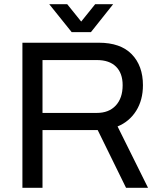

<svg xmlns="http://www.w3.org/2000/svg" viewBox="-20 -888 767 908"><path d="M213 -868H298L364 -786L430 -868H515L410 -736H319ZM86 0V-686H447Q550 -686 603 -631.5Q656 -577 656 -485Q656 -415 624 -364Q592 -313 536 -290L680 0H576L442 -273H181V0ZM181 -354H438Q495 -354 527.5 -389Q560 -424 560 -485Q560 -542 528.5 -573Q497 -604 438 -604H181Z"/></svg>

Font: Archivo
Style: Regular
Weight: 400
Designer: Hector Gatti
Foundry: Omnibus-Type
Version: Version 2.001